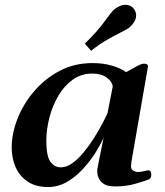

<svg xmlns="http://www.w3.org/2000/svg" viewBox="-20 -752 673 785"><path d="M179.2 12.7Q128.4 13.2 94.7 -8.5Q61 -30.3 44.4 -67.4Q27.8 -104.5 27.8 -148.9Q27.8 -205.6 51.3 -265.9Q74.7 -326.2 118.7 -377.9Q162.6 -429.7 223.1 -461.9Q283.7 -494.1 357.9 -494.1Q401.4 -494.1 437 -483.9Q472.7 -473.6 495.6 -457Q520 -470.7 539.3 -481.2Q558.6 -491.7 569.3 -491.7Q575.7 -491.7 580.3 -489.3Q585 -486.8 585 -480L517.1 -89.4Q515.6 -78.6 515.6 -71.8Q515.6 -59.1 525.1 -54Q534.7 -48.8 544.4 -48.8Q555.2 -48.8 568.6 -52.2Q582 -55.7 585.4 -55.7Q591.8 -55.7 595.2 -51Q598.6 -46.4 598.6 -38.6Q598.6 -28.3 594.5 -23.7Q590.3 -19 586.4 -17.6Q572.3 -12.2 534.4 -1Q496.6 10.3 449.2 10.3Q412.1 10.3 394.8 -7.6Q377.4 -25.4 377.4 -54.2Q377.4 -58.6 380.9 -76.2Q384.3 -93.8 388.9 -116.5Q393.6 -139.2 397.7 -159.4Q401.9 -179.7 403.8 -189.9Q392.6 -163.6 371.1 -129.2Q349.6 -94.7 320.3 -62.5Q291 -30.3 255.1 -9Q219.2 12.2 179.2 12.7ZM229 -67.9Q252 -67.9 275.6 -84.7Q299.3 -101.6 321.8 -128.9Q344.2 -156.2 363.5 -186.5Q382.8 -216.8 397.2 -244.1Q411.6 -271.5 419.4 -288.6L440.9 -398.4Q439 -418 416.7 -434.6Q394.5 -451.2 356.9 -451.2Q312 -451.2 277.1 -426Q242.2 -400.9 218.3 -359.9Q194.3 -318.8 181.9 -270.8Q169.4 -222.7 169.4 -176.8Q169.4 -113.8 186 -90.8Q202.6 -67.9 229 -67.9ZM352.5 -544.4 326.7 -573.7Q377.9 -623 406.5 -663.1Q435.1 -703.1 448.2 -714.4Q457.5 -721.7 469.2 -727.1Q481 -732.4 493.2 -732.4Q502.4 -732.4 511.5 -728.5Q520.5 -724.6 527.3 -715.8Q536.6 -703.1 536.6 -689.5Q536.6 -675.3 528.8 -662.8Q521 -650.4 511.2 -641.6Q502 -633.3 477.5 -621.3Q453.1 -609.4 420.4 -590.8Q387.7 -572.3 352.5 -544.4Z"/></svg>

Font: Gelasio SemiBold
Style: Italic
Weight: 600
Italic angle: -8.5°
Designer: Eben Sorkin
Foundry: Eben Sorkin
Version: Version 1.008